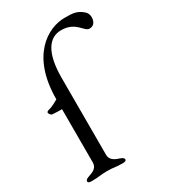

<svg xmlns="http://www.w3.org/2000/svg" viewBox="-177 -790 771 878"><g transform="rotate(-30 209.0 -351.5)"><path d="M90 -68C90 -41 67 -30 47 -24C36 -20 24 -16 24 -6C24 2 36 3 44 3C84 3 92 -2 127 -2C162 -2 166 3 206 3C214 3 226 2 226 -6C226 -16 214 -20 203 -24C183 -30 160 -42 160 -68V-475C160 -610 204 -665 266 -665C345 -665 355 -606 384 -606C411 -606 418 -630 418 -647C418 -660 413 -672 402 -681C373 -705 353 -706 308 -706C221 -706 90 -633 90 -402C71 -392 61 -384 31 -376C29 -375 25 -372 25 -369C25 -362 34 -353 38 -352C59 -350 77 -350 90 -350Z"/></g></svg>

Font: EB Garamond 12
Style: Regular
Weight: 400
Version: Version 0.016+